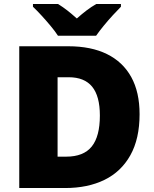

<svg xmlns="http://www.w3.org/2000/svg" viewBox="-20 -947 774 967"><path d="M77 0V-714H324Q439 -714 519 -674.5Q599 -635 641 -559Q683 -483 683 -372Q683 -248 636.5 -165Q590 -82 506 -41Q422 0 308 0ZM270 -158H313Q401 -158 442 -209Q483 -260 483 -365Q483 -463 444 -510.5Q405 -558 326 -558H270ZM272 -767Q257 -790 234.5 -817Q212 -844 188.5 -869.5Q165 -895 146 -913V-927H272Q298 -911 319.5 -894Q341 -877 367 -854Q393 -877 416 -894.5Q439 -912 465 -927H589V-913Q572 -896 548.5 -870.5Q525 -845 502.5 -817.5Q480 -790 464 -767Z"/></svg>

Font: Noto Sans Symbols Black
Style: Regular
Weight: 900
Version: Version 2.002